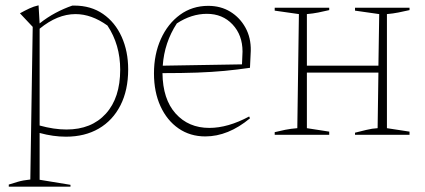

<svg xmlns="http://www.w3.org/2000/svg" viewBox="-20 -507 1597 722"><path d="M13 195V187Q29 182 47.5 176.5Q66 171 94 168L103 -406L55 -457Q73 -467 90 -475Q107 -483 125 -487L129 -419Q158 -442 189 -458.5Q220 -475 252 -486H259Q322 -486 367.5 -454.5Q413 -423 437.5 -368.5Q462 -314 462 -246Q462 -168 433 -111Q404 -54 351.5 -23.5Q299 7 228 7Q180 7 129 -7V169L245 188V195ZM264 -454Q196 -454 129 -399V-35Q183 -20 230 -20Q324 -20 378 -79.5Q432 -139 432 -245Q432 -339 384 -411Q324 -454 264 -454Z M752 6Q695 6 651.5 -24Q608 -54 583.5 -107.5Q559 -161 559 -231Q559 -303 585 -360.5Q611 -418 657 -451.5Q703 -485 763 -485Q810 -485 846 -463Q882 -441 903 -403Q924 -365 923 -316L920 -252Q872 -245 824.5 -240.5Q777 -236 721 -234Q665 -232 591 -232Q592 -134 640.5 -80Q689 -26 767 -26Q837 -26 917 -69L920 -62Q838 6 752 6ZM645 -419Q598 -347 592 -260L890 -265L892 -313Q892 -375 854.5 -415Q817 -455 758 -455Q700 -455 645 -419Z M1013 0V-10Q1033 -15 1053 -19Q1073 -23 1098 -25L1104 -454L1013 -467V-478H1218V-469Q1197 -464 1177 -460Q1157 -456 1134 -454V-260H1403L1406 -454L1315 -467V-478H1520V-469Q1498 -464 1478 -460Q1458 -456 1435 -454V-25L1520 -12V0H1315V-8Q1335 -13 1357.5 -18.5Q1380 -24 1400 -25L1403 -234H1134V-25L1218 -12V0Z"/></svg>

Font: Piazzolla Thin
Style: Regular
Weight: 100
Designer: Juan Pablo del Peral
Foundry: Huerta Tipografica
Version: Version 1.330